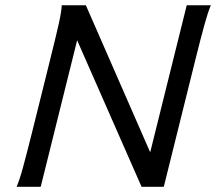

<svg xmlns="http://www.w3.org/2000/svg" viewBox="-20 -719 832 739"><path d="M276.9 -564 136.7 0H43.9Q55.2 -25.9 68.1 -73.2Q81.1 -120.6 103 -208L173.3 -490.7Q195.8 -581.1 206.1 -627Q216.3 -672.9 217.8 -698.7H310.5L558.1 -132.8L698.7 -698.7H791.5Q780.3 -672.4 766.6 -622.8Q752.9 -573.2 732.4 -490.7L610.4 0H524.9Z"/></svg>

Font: Lesson One
Style: Italic
Weight: 400
Italic angle: -14°
Designer: But Ko, Victor Gaultney, Annie Olsen, Julie Remington, Don Collingsworth, Eric Hays, Becca Hirsbrunner
Version: Version 1.100